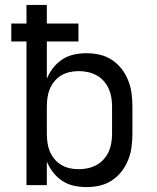

<svg xmlns="http://www.w3.org/2000/svg" viewBox="-20 -755 640 783"><path d="M332 8Q307 8 281.5 2.5Q256 -3 234.5 -17Q213 -31 197 -51.5Q181 -72 171 -96V0H88V-586H26V-659H88V-735H171V-659H300V-586H171V-434Q181 -458 197 -478.5Q213 -499 234.5 -513Q256 -527 281.5 -532.5Q307 -538 332 -538Q360 -538 386.5 -532Q413 -526 436 -511Q459 -496 476 -474Q493 -452 503 -426.5Q513 -401 516.5 -374Q520 -347 520 -320V-210Q520 -183 516.5 -156Q513 -129 503 -103.5Q493 -78 476 -56Q459 -34 436 -19Q413 -4 386.5 2Q360 8 332 8ZM301 -65Q320 -65 338.5 -69Q357 -73 373.5 -82Q390 -91 403 -105.5Q416 -120 423.5 -137Q431 -154 434 -172.5Q437 -191 437 -210V-320Q437 -339 434 -357.5Q431 -376 423.5 -393Q416 -410 403 -424.5Q390 -439 373.5 -448Q357 -457 338.5 -461Q320 -465 301 -465Q282 -465 264 -461Q246 -457 230 -447.5Q214 -438 202 -423.5Q190 -409 183 -392Q176 -375 173.5 -356.5Q171 -338 171 -320V-210Q171 -192 173.5 -173.5Q176 -155 183 -138Q190 -121 202 -106.5Q214 -92 230 -82.5Q246 -73 264 -69Q282 -65 301 -65Z"/></svg>

Font: Iosevka Mono
Style: Regular
Weight: 400
Designer: Belleve Invis
Foundry: Belleve Invis
Version: Version 11.1.1